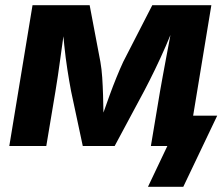

<svg xmlns="http://www.w3.org/2000/svg" viewBox="-20 -559 852 735"><path d="M15.6 0 104.5 -539.1H323.2L364.3 -322.3Q369.1 -295.4 371.3 -262.5Q373.5 -229.5 374.5 -194.6Q375.5 -159.7 376 -126.7Q376.5 -93.8 376 -67.4H355.5Q364.3 -94.2 375.7 -127.2Q387.2 -160.2 399.9 -195.1Q412.6 -230 426 -262.9Q439.5 -295.9 451.7 -322.3L563 -539.1H789.1L700.2 0H557.6L592.8 -210.4Q597.2 -235.8 603.3 -268.8Q609.4 -301.8 616.2 -338.4Q623 -375 629.9 -411.1Q636.7 -447.3 642.1 -479H653.8Q635.7 -431.2 615 -383.5Q594.2 -335.9 573 -292.2Q551.8 -248.5 531.7 -210.4L418.9 0H296.9L252 -210.4Q244.6 -249.5 237.8 -293.7Q231 -337.9 226.1 -385Q221.2 -432.1 218.3 -479H231.4Q226.6 -446.3 221.4 -410.4Q216.3 -374.5 211.4 -338.4Q206.5 -302.2 201.7 -269.5Q196.8 -236.8 192.4 -210.4L157.2 0ZM546.4 156.2 620.6 0H581.1L600.1 -116.2H811.5L681.6 156.2Z"/></svg>

Font: Inter 18pt
Style: Bold Italic
Weight: 700
Italic angle: -9.3988°
Designer: Rasmus Andersson
Foundry: rsms
Version: Version 4.001;git-66647c0bb